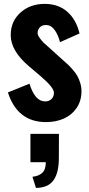

<svg xmlns="http://www.w3.org/2000/svg" viewBox="-20 -607 451 970"><path d="M161.6 342.3 144 286.1Q175.8 282.7 193.6 266.1Q211.4 249.5 211.4 212.4H133.8V69.3H277.8L277.3 194.8Q276.9 267.1 249.8 304.4Q222.7 341.8 161.6 342.3ZM212.4 9.8Q67.9 9.8 20 -140.1L128.9 -184.1Q156.7 -94.7 207.5 -94.7Q209.5 -94.7 211.4 -94.7Q230 -95.7 241.7 -108.4Q252.4 -120.1 252.4 -136.7Q252.4 -138.2 252.4 -139.6Q251.5 -165.5 184.6 -222.7L125 -273.4Q34.2 -350.6 34.2 -429.7Q34.2 -500 84 -543.9Q132.8 -587.4 205.6 -587.4Q274.9 -587.4 320.1 -547.6Q365.2 -507.8 381.8 -438L283.2 -394Q274.4 -429.7 256.6 -454.8Q238.8 -480 213.4 -480.5Q211.9 -480.5 210.4 -480.5Q192.9 -480.5 182.1 -469.7Q170.4 -458 169.9 -441.9Q169.4 -430.7 180.4 -415.3Q191.4 -399.9 201.9 -389.9Q212.4 -379.9 234.9 -360.4L294.4 -306.6Q312.5 -291 323 -281Q333.5 -271 348.4 -253.9Q363.3 -236.8 371.3 -222.2Q379.4 -207.5 385.5 -187.5Q391.6 -167.5 391.6 -146Q391.6 -97.2 366.7 -61Q341.8 -24.9 301.8 -7.6Q261.7 9.8 212.4 9.8Z"/></svg>

Font: Oswald
Style: DemiBold
Weight: 600
Designer: Vernon Adams
Foundry: Vernon Adams
Version: 3.0; ttfautohint (v0.95) -l 8 -r 50 -G 200 -x 0 -w "G" -W -c